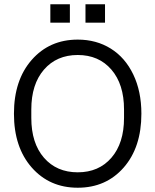

<svg xmlns="http://www.w3.org/2000/svg" viewBox="-20 -877 734 907"><path d="M347.2 9.8Q213.9 9.8 129.9 -85.7Q45.9 -181.2 45.9 -339.8Q45.9 -498.5 129.9 -594.2Q213.9 -689.9 347.2 -689.9Q435.1 -689.9 503.2 -647.5Q571.3 -605 609.6 -525.1Q647.9 -445.3 647.9 -339.8Q647.9 -181.2 564.5 -85.7Q481 9.8 347.2 9.8ZM127.9 -319.8Q127.9 -200.7 187.7 -131.8Q247.6 -63 347.2 -63Q446.8 -63 506.3 -131.8Q565.9 -200.7 565.9 -319.8V-359.9Q565.9 -479 506.3 -548.1Q446.8 -617.2 347.2 -617.2Q247.6 -617.2 187.7 -548.1Q127.9 -479 127.9 -359.9ZM217.8 -770V-856.9H310.1V-770ZM383.8 -770V-856.9H476.1V-770Z"/></svg>

Font: TASA Orbiter Deck
Style: Regular
Weight: 400
Designer: Weizhong Zhang
Version: Version 1.000;Glyphs 3.1.2 (3151)